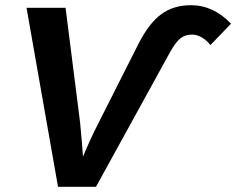

<svg xmlns="http://www.w3.org/2000/svg" viewBox="-20 -718 908 738"><path d="M349 0H203L82 -688H232L288 -246Q292 -206 294.5 -174Q297 -142 299 -116Q314 -152 329 -184.5Q344 -217 359 -246L513 -551Q553 -629 600 -663.5Q647 -698 714 -698Q800 -698 868 -627L789 -545Q755 -585 718 -585Q692 -585 674 -571Q656 -557 635 -520Z"/></svg>

Font: Libra Sans Modern
Style: Bold Italic
Weight: 700
Italic angle: -12°
Foundry: Stefan Peev, Context Ltd
Version: Version 1.000